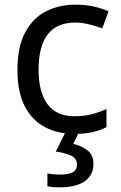

<svg xmlns="http://www.w3.org/2000/svg" viewBox="-20 -566 520 826"><path d="M300 10Q229 10 173.5 -19Q118 -48 86.5 -109Q55 -170 55 -265Q55 -364 88 -426Q121 -488 177.5 -517Q234 -546 306 -546Q347 -546 385 -537.5Q423 -529 447 -517L420 -444Q396 -453 364 -461Q332 -469 304 -469Q146 -469 146 -266Q146 -169 184.5 -117.5Q223 -66 299 -66Q343 -66 376.5 -75Q410 -84 438 -97V-19Q411 -5 378.5 2.5Q346 10 300 10ZM382 139Q382 187 345 213.5Q308 240 234 240Q202 240 184 235V180Q193 182 208 183.5Q223 185 237 185Q273 185 292 175.5Q311 166 311 141Q311 115 284.5 103Q258 91 220 86L263 0H321L295 53Q331 61 356.5 81Q382 101 382 139Z"/></svg>

Font: Noto Sans Syriac Eastern
Style: Regular
Weight: 400
Designer: Patrick Giasson and the Monotype Design Team
Foundry: Monotype Imaging Inc.
Version: Version 3.001; ttfautohint (v1.8.4.7-5d5b)